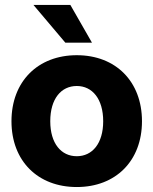

<svg xmlns="http://www.w3.org/2000/svg" viewBox="-20 -753 627 785"><path d="M293.9 11.7C453.1 11.7 560.5 -95.2 560.5 -257.3C560.5 -419.9 453.1 -527.3 293.9 -527.3C134.8 -527.3 26.9 -419.9 26.9 -257.3C26.9 -94.7 134.8 11.7 293.9 11.7ZM293.9 -114.3C230 -114.3 185.5 -166.5 185.5 -257.3C185.5 -349.1 230 -401.4 293.9 -401.4C357.4 -401.4 401.9 -348.6 401.9 -257.3C401.9 -166.5 357.4 -114.3 293.9 -114.3ZM247.1 -578.6H356L267.6 -732.9H116.7Z"/></svg>

Font: Raveo Display
Style: Bold
Weight: 700
Designer: Jakub Foglar, Rasmus Andersson (Inter)
Foundry: Jakubfoglar.com
Version: Version 1.100;Glyphs 3.2.3 (3260)